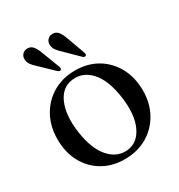

<svg xmlns="http://www.w3.org/2000/svg" viewBox="-156 -741 796 855"><g transform="rotate(-30 242.0 -313.5)"><path d="M243.5 -444Q307 -444 356 -415Q405 -386 433 -334.5Q461 -283 461 -216Q461 -150.5 432.5 -99.5Q404 -48.5 354 -19.5Q304 9.5 239.5 9.5Q175.5 9.5 126.8 -19Q78 -47.5 50.2 -98.5Q22.5 -149.5 22.5 -216.5Q22.5 -282.5 50.5 -333.8Q78.5 -385 128.2 -414.5Q178 -444 243.5 -444ZM272.5 -20.5Q325.5 -28 351.2 -85.5Q377 -143 364.5 -234.5Q351 -330.5 309.5 -376Q268 -421.5 211 -414Q156 -406.5 131.2 -348.2Q106.5 -290 119 -199.5Q132.5 -105.5 174.5 -59.2Q216.5 -13 272.5 -20.5ZM287 -581 319 -492.5Q323 -481.5 318 -477Q311.5 -472.5 303 -479.5L235 -546.5Q220.5 -559 211.8 -572Q203 -585 203 -601Q203 -614.5 212.5 -625Q222 -635.5 238.5 -635.5Q256.5 -635.5 267.5 -620.8Q278.5 -606 287 -581ZM157.5 -582 191 -494Q195 -483 190.5 -478Q184.5 -473 175 -480L106.5 -546Q92 -558.5 83 -571Q74 -583.5 73.5 -599.5Q73 -613.5 82.2 -624Q91.5 -634.5 108 -635Q126 -635.5 137.5 -621Q149 -606.5 157.5 -582Z"/></g></svg>

Font: Fraunces 144pt Soft
Style: Regular
Weight: 400
Version: Version 1.000;[0bf87f6ff]